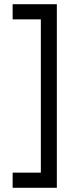

<svg xmlns="http://www.w3.org/2000/svg" viewBox="-20 -769 340 912"><path d="M40 -749H250V123H40V51H174V-677H40Z"/></svg>

Font: Panefresco 400wt
Style: Regular
Weight: 400
Foundry: Campivisivi & Chank Co
Version: Version 1.002